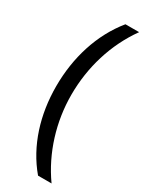

<svg xmlns="http://www.w3.org/2000/svg" viewBox="-226 -759 749 960"><g transform="rotate(30 148.5 -279.0)"><path d="M43 -275C43 -112 90 42 188 158H266C177 33 130 -121 130 -276C130 -434 176 -589 267 -716H188C91 -597 43 -440 43 -275Z"/></g></svg>

Font: Noto Sans Lao Looped UI SemiCond
Style: Regular
Weight: 400
Width: 4
Designer: Mark Frömberg, Ben Mitchell
Foundry: The Fontpad Ltd
Version: Version 1.001